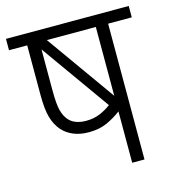

<svg xmlns="http://www.w3.org/2000/svg" viewBox="-96 -703 711 784"><g transform="rotate(-15 259.5 -311.0)"><path d="M519 -622V-574H419V0H367V-217Q341 -197 307.5 -181.5Q274 -166 229 -166Q193 -166 165 -177.5Q137 -189 118 -210Q97 -234 87 -268.5Q77 -303 77 -363V-574H0V-622ZM367 -574H160L367 -283ZM158 -241Q182 -214 231 -214Q263 -214 289 -225Q315 -236 336 -252L129 -543V-373Q129 -312 136 -285Q143 -258 158 -241Z"/></g></svg>

Font: Noto Sans SemiCondensed Light
Style: Italic
Weight: 300
Width: 4
Italic angle: -12°
Designer: Monotype Design Team
Foundry: Monotype Imaging Inc.
Version: Version 2.013; ttfautohint (v1.8.4.7-5d5b)